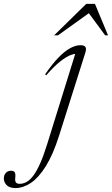

<svg xmlns="http://www.w3.org/2000/svg" viewBox="-208 -738 582 998"><path d="M99 -32.5Q67.5 66.5 30 126.2Q-7.5 186 -47.5 212.8Q-87.5 239.5 -127.5 239.5Q-158 239.5 -173 224.8Q-188 210 -188 189.5Q-188 172 -177.8 160.8Q-167.5 149.5 -150.5 149.5Q-136.5 149.5 -131.5 157.5Q-126.5 165.5 -128.5 184.5Q-131 203 -125.2 210.2Q-119.5 217.5 -106.5 217.5Q-87.5 217.5 -69.8 207.8Q-52 198 -34.8 175Q-17.5 152 0.2 112.5Q18 73 36.5 13.5L188.5 -475.5L200 -457Q185.5 -461 162.2 -453Q139 -445 106.8 -420Q74.5 -395 32 -346.5L26.5 -351.5Q65 -407.5 97.5 -440.5Q130 -473.5 158 -488.2Q186 -503 209.5 -503Q223.5 -503 230.5 -498.8Q237.5 -494.5 238.8 -486Q240 -477.5 235.5 -464ZM73.5 -554.5 240.5 -718H285.5L353.5 -554.5H338.5L244.5 -682H271.5L93.5 -554.5Z"/></svg>

Font: Newsreader 60pt Light
Style: Italic
Weight: 300
Italic angle: -17°
Designer: Hugues Gentile
Foundry: Production Type
Version: Version 1.003